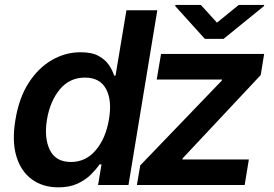

<svg xmlns="http://www.w3.org/2000/svg" viewBox="-20 -770 1139 799"><path d="M514.6 0 634.6 -727.3H506.1L460.8 -455.3H455.1Q448.9 -475.1 434.5 -497.7Q420.1 -520.2 391.7 -536.4Q363.4 -552.6 315.4 -552.6Q252.2 -552.6 196.1 -520.2Q139.9 -487.9 99.5 -425.4Q59.1 -362.9 44.3 -272Q29.1 -182.2 48.2 -119.3Q67.3 -56.5 112.9 -23.4Q158.4 9.6 222.7 9.6Q269.6 9.6 303 -6Q336.4 -21.7 358.6 -43.9Q380.9 -66.1 394.2 -85.9H402.4L388.1 0ZM433.3 -272.7Q419.9 -193.5 378.3 -144.7Q336.8 -95.9 275.4 -95.9Q211.8 -95.9 187.4 -146Q162.9 -196 175.5 -272.7Q188.4 -349.1 228.9 -398.1Q269.5 -447.1 333.8 -447.1Q395.9 -447.1 421.4 -399.7Q446.9 -352.3 433.3 -272.7ZM549.7 0 563.6 -81.7 902.7 -434.3 904.1 -438.9H632.1L650.2 -545.5H1079.2L1065 -457.7L740.1 -111.2L738.6 -106.5H1015.6L998.2 0ZM815.7 -749.6 882.8 -675.8 973.7 -749.6H1079.5L1078.5 -744.7L910.5 -608.3H832.4L709.2 -744.7L710.2 -749.6Z"/></svg>

Font: Inter UI Semi Bold
Style: Italic
Weight: 600
Italic angle: -9.39999°
Designer: Rasmus Andersson
Foundry: rsms
Version: 3.2;8d6f07862